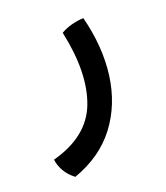

<svg xmlns="http://www.w3.org/2000/svg" viewBox="-83 -256 436 504"><g transform="rotate(-20 135.0 -4.0)"><path d="M43.5 188.5Q26.4 175.8 17.1 159.2Q7.8 142.6 6.3 127Q108.4 99.6 137.9 21Q167.5 -57.6 141.6 -178.2Q155.8 -186.5 172.6 -190.9Q189.5 -195.3 205.6 -195.8Q228 -108.4 217.8 -31Q207.5 46.4 164.1 103.8Q120.6 161.1 43.5 188.5Z"/></g></svg>

Font: Harmattan
Style: Regular
Weight: 400
Designer: George W. Nuss III and SIL International
Foundry: SIL International
Version: Version 4.000